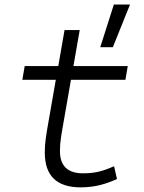

<svg xmlns="http://www.w3.org/2000/svg" viewBox="-20 -805 626 835"><path d="M331.1 9.8C396 9.8 443.8 -6.3 488.8 -26.4L476.1 -82C423.3 -59.1 391.1 -51.3 340.3 -51.3C274.4 -51.3 240.7 -83.5 240.7 -147.9C240.7 -188 246.6 -217.3 258.8 -287.1L288.6 -458H525.4L535.6 -517.6H299.3L326.7 -674.3H260.7L233.4 -517.6H87.4L77.1 -458H222.7L192.9 -287.1C180.2 -215.8 174.8 -184.1 174.8 -141.6C174.8 -40.5 226.6 9.8 331.1 9.8ZM416 -599.6H470.7L545.4 -785.2H475.1Z"/></svg>

Font: Cascadia Mono PL Light
Style: Italic
Weight: 300
Italic angle: -10°
Monospace: yes
Designer: Aaron Bell
Foundry: Saja Typeworks
Version: Version 2404.023